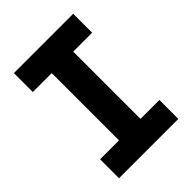

<svg xmlns="http://www.w3.org/2000/svg" viewBox="-203 -802 904 904"><g transform="rotate(-45 249.5 -350.0)"><path d="M52 0V-126H178V-574H52V-700H447V-574H321V-126H447V0Z"/></g></svg>

Font: MuseoModerno Thin SemiBold
Style: Regular
Weight: 600
Version: Version 1.003